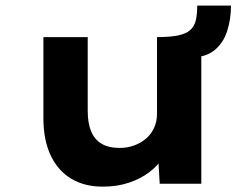

<svg xmlns="http://www.w3.org/2000/svg" viewBox="-20 -665 893 695"><path d="M352 10.6Q285.1 10.6 237.3 -18.4Q189.5 -47.3 163.3 -102.9Q137.1 -158.4 137.1 -237.3V-530.7H297.5V-264Q297.5 -219.8 309.7 -189.9Q321.9 -160 347.7 -144.7Q373.4 -129.5 414.1 -129.5Q441 -129.5 465.4 -138.4Q489.8 -147.3 508.5 -163.2Q527.1 -179 537.7 -202.1Q548.3 -225.2 548.3 -252.6V-530.7Q594.8 -530.7 624.2 -536.7Q653.5 -542.6 668.6 -556.2Q683.8 -569.9 688.9 -591.9Q693.9 -614 693.9 -644.7H816.1Q816.1 -594.9 801.9 -551.5Q787.7 -508.2 755.3 -482.4Q722.9 -456.6 669.9 -457.5L708.7 -491.5V0H558.1L551.2 -118.6L568.4 -93.5Q552.2 -65.9 520.6 -41.9Q488.9 -17.8 446.5 -3.6Q404.1 10.6 352 10.6Z"/></svg>

Font: Lexend Giga
Style: Regular
Weight: 400
Designer: Bonnie Shaver-Troup, Thomas Jockin
Foundry: Lexend
Version: Version 1.007